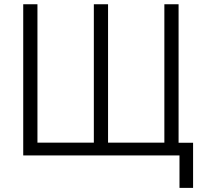

<svg xmlns="http://www.w3.org/2000/svg" viewBox="-20 -748 982 924"><path d="M91.8 -727.5H160.2V-61.5H431.6V-727.5H500V-61.5H771V-727.5H839.4V0H91.8ZM843.8 156.2V0H801.8V-61H909.2V156.2Z"/></svg>

Font: Inter 18pt Light
Style: Regular
Weight: 300
Designer: Rasmus Andersson
Foundry: rsms
Version: Version 4.001;git-66647c0bb